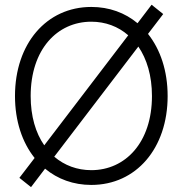

<svg xmlns="http://www.w3.org/2000/svg" viewBox="-20 -767 768 807"><path d="M363.8 10.3C552.2 10.3 684.6 -143.6 684.6 -363.3C684.6 -468.8 654.3 -558.6 602.1 -624.5L666 -708L617.2 -747.1L558.1 -669.4C505.4 -713.4 439 -737.8 363.8 -737.8C175.3 -737.8 43 -583.5 43 -363.3C43 -258.3 73.2 -168.5 125.5 -103L61.5 -19.5L110.4 19.5L169.4 -58.1C222.2 -14.2 288.6 10.3 363.8 10.3ZM363.8 -51.8C304.2 -51.8 251 -71.8 208 -108.4L561.5 -571.3C597.2 -519 618.7 -448.7 618.7 -363.3C618.7 -168 506.8 -51.8 363.8 -51.8ZM108.9 -363.3C108.9 -559.6 220.7 -675.8 363.8 -675.8C422.9 -675.8 476.6 -655.8 519 -618.7L166 -156.2C129.9 -208 108.9 -278.3 108.9 -363.3Z"/></svg>

Font: Raveo Display Display Light
Style: Regular
Weight: 300
Designer: Jakub Foglar, Rasmus Andersson (Inter)
Foundry: Jakubfoglar.com
Version: Version 1.100;Glyphs 3.2.3 (3260)